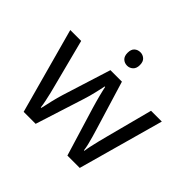

<svg xmlns="http://www.w3.org/2000/svg" viewBox="-173 -935 1133 1133"><g transform="rotate(45 393.0 -369.0)"><path d="M397 -737Q417 -737 432.5 -723.5Q448 -710 448 -681Q448 -653 432.5 -639Q417 -625 397 -625Q375 -625 360 -639Q345 -653 345 -681Q345 -710 360 -723.5Q375 -737 397 -737ZM431 -303Q425 -324 419 -344.5Q413 -365 408.5 -383.5Q404 -402 400 -418Q396 -434 394 -445H390Q388 -434 384.5 -418Q381 -402 376.5 -383Q372 -364 366.5 -343.5Q361 -323 354 -302L258 -1H158L11 -537H102L176 -251Q184 -222 191 -192.5Q198 -163 203.5 -136.5Q209 -110 211 -91H215Q218 -103 222 -121Q226 -139 230.5 -159Q235 -179 240.5 -199Q246 -219 251 -235L346 -537H442L534 -235Q541 -212 548.5 -186Q556 -160 562 -135.5Q568 -111 570 -92H574Q576 -109 581.5 -134.5Q587 -160 594.5 -190.5Q602 -221 610 -251L685 -537H775L626 -1H523Z"/></g></svg>

Font: uhindi85
Style: Book
Weight: 400
Designer: Jelle Bosma - Monotype Design Team
Foundry: Monotype Imaging Inc.
Version: Version 2.003